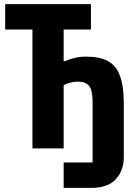

<svg xmlns="http://www.w3.org/2000/svg" viewBox="-20 -718 640 929"><path d="M288 68H428V-223Q428 -282 411 -302.5Q394 -323 358 -323Q339 -323 321 -318.5Q303 -314 288 -306V0H137V-575H5V-698H420V-575H288V-422H293Q314 -431 340 -437.5Q366 -444 397 -444Q461 -444 501 -423Q541 -402 560 -352.5Q579 -303 579 -219V42Q579 107 540.5 149Q502 191 422 191H288Z"/></svg>

Font: Lilex
Style: Regular
Weight: 400
Monospace: yes
Designer: Mike Abbink, Paul van der Laan, Pieter van Rosmalen, Mikhael Khrustik
Foundry: Mikhael Khrustik
Version: Version 2.510